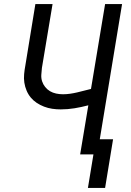

<svg xmlns="http://www.w3.org/2000/svg" viewBox="-20 -755 640 939"><path d="M494 164H410L437 0H372L412 -240Q378 -231 344.5 -225.5Q311 -220 277 -220Q256 -220 235.5 -223Q215 -226 195.5 -233.5Q176 -241 159.5 -252Q143 -263 130.5 -278Q118 -293 110 -312Q102 -331 99 -351Q96 -371 98 -392.5Q100 -414 104 -435L153 -735H237L185 -423Q183 -406 182 -389Q181 -372 186 -357Q191 -342 201 -329.5Q211 -317 224.5 -309Q238 -301 254.5 -297.5Q271 -294 288 -294Q305 -294 322.5 -296.5Q340 -299 357 -303Q374 -307 391 -311.5Q408 -316 425 -320L494 -735H577L468 -74H533Z"/></svg>

Font: Iosevka Curly Extended Oblique
Style: Regular
Weight: 400
Width: 7
Italic angle: -9°
Monospace: yes
Designer: Belleve Invis
Foundry: Belleve Invis
Version: Version 11.1.0; ttfautohint (v1.8.3)